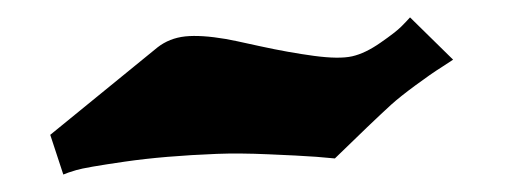

<svg xmlns="http://www.w3.org/2000/svg" viewBox="-20 -818 588 222"><path d="M38.1 -662.1 53.2 -616.2Q57.6 -618.2 68.1 -621.3Q78.6 -624.5 124.3 -631.1Q169.9 -637.7 231 -640.1Q256.3 -641.1 290.5 -639.6Q324.7 -638.2 345.7 -636.7L367.2 -634.8Q409.2 -675.8 432.1 -696.8Q442.4 -706.1 460.2 -719.2Q478 -732.4 491.2 -740.7L503.9 -749L454.1 -797.9Q450.2 -793.5 443.8 -787.1Q437.5 -780.8 419.9 -768.6Q402.3 -756.3 387.2 -752.9Q372.1 -749.5 343 -753.4Q314 -757.3 280.5 -764.6Q247.1 -772 241.2 -772.9Q212.4 -777.8 194.1 -775.9Q175.8 -773.9 162.1 -763.2Z"/></svg>

Font: KJV1611
Style: Regular
Weight: 400
Version: Version 3.6.1